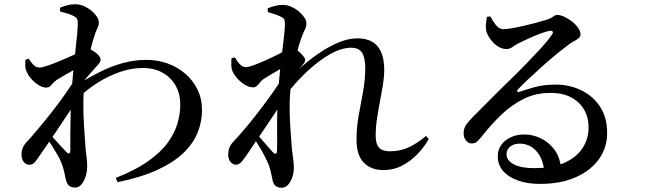

<svg xmlns="http://www.w3.org/2000/svg" viewBox="-20 -825 3040 901"><path d="M523 10Q619 -28 678.5 -71Q738 -114 770 -159.5Q802 -205 814 -249.5Q826 -294 826 -334Q826 -384 804.5 -422.5Q783 -461 743.5 -483.5Q704 -506 650 -506Q597 -506 542 -487Q487 -468 437 -436Q387 -404 349 -367V-431Q403 -465 455 -490.5Q507 -516 560 -530Q613 -544 668 -544Q719 -544 765.5 -527.5Q812 -511 848.5 -480Q885 -449 906.5 -405.5Q928 -362 928 -308Q928 -254 907.5 -203Q887 -152 841 -107.5Q795 -63 719 -28Q643 7 532 30ZM118 -52Q104 -51 92.5 -64Q81 -77 81 -99Q81 -117 87 -131.5Q93 -146 108 -162Q126 -181 155.5 -216Q185 -251 219.5 -294.5Q254 -338 286.5 -384.5Q319 -431 345 -473L347 -366Q328 -335 305 -300Q282 -265 258.5 -230Q235 -195 211.5 -160.5Q188 -126 166 -95Q155 -78 144.5 -65Q134 -52 118 -52ZM333 55Q311 55 301.5 44Q292 33 288 13Q284 -6 280 -23.5Q276 -41 268 -61Q263 -76 249.5 -99Q236 -122 220.5 -146Q205 -170 190 -189L202 -210Q215 -195 232.5 -175.5Q250 -156 266.5 -138.5Q283 -121 291 -112Q309 -94 310 -121Q310 -149 310 -195Q310 -241 311.5 -295.5Q313 -350 316 -401Q320 -450 324.5 -498Q329 -546 334 -588.5Q339 -631 342 -664Q345 -697 345 -716Q345 -732 340 -739Q335 -746 321 -752Q311 -757 296.5 -761.5Q282 -766 262 -771V-789Q279 -796 296.5 -800.5Q314 -805 334 -805Q360 -805 385 -791Q410 -777 427 -757Q444 -737 444 -720Q444 -706 436.5 -691.5Q429 -677 421 -650Q415 -633 408 -604Q401 -575 393.5 -539Q386 -503 380.5 -466Q375 -429 373 -399Q370 -351 371.5 -298.5Q373 -246 376.5 -200Q380 -154 382 -123Q385 -98 387 -80.5Q389 -63 389 -44Q389 -20 382 2.5Q375 25 362.5 40Q350 55 333 55ZM197 -414Q179 -414 159 -427Q139 -440 123.5 -459Q108 -478 102 -497Q98 -509 98.5 -521Q99 -533 99 -544L114 -550Q127 -530 138.5 -519Q150 -508 166 -508Q179 -508 207 -518Q235 -528 268 -542Q301 -556 330 -569Q359 -582 372 -590Q383 -596 391.5 -596Q400 -596 410 -590Q425 -583 438.5 -569.5Q452 -556 452 -546Q452 -537 445.5 -528Q439 -519 428 -508Q417 -496 403 -480Q389 -464 375 -447Q361 -430 350 -415L353 -474Q358 -482 362.5 -494.5Q367 -507 369 -518Q349 -509 326 -496.5Q303 -484 282 -471.5Q261 -459 246 -450Q231 -439 221.5 -426.5Q212 -414 197 -414Z M1778 -27Q1721 -27 1687 -62Q1653 -97 1653 -170Q1653 -229 1663.5 -285Q1674 -341 1684 -396.5Q1694 -452 1694 -506Q1694 -553 1679.5 -577Q1665 -601 1628 -601Q1582 -601 1528.5 -570.5Q1475 -540 1421.5 -490Q1368 -440 1322 -380L1325 -446Q1355 -476 1394.5 -511Q1434 -546 1478 -576Q1522 -606 1568 -625.5Q1614 -645 1657 -645Q1721 -645 1752 -607.5Q1783 -570 1783 -497Q1783 -464 1777 -427Q1771 -390 1763 -349Q1755 -308 1749 -267.5Q1743 -227 1743 -188Q1743 -149 1759 -132Q1775 -115 1809 -115Q1856 -115 1895.5 -132.5Q1935 -150 1979 -187L1992 -173Q1973 -138 1941.5 -104.5Q1910 -71 1869.5 -49Q1829 -27 1778 -27ZM1087 -52Q1073 -52 1062 -65Q1051 -78 1051 -99Q1051 -118 1056.5 -132.5Q1062 -147 1077 -162Q1095 -181 1125 -216Q1155 -251 1189 -295Q1223 -339 1256 -385Q1289 -431 1314 -473L1317 -366Q1297 -335 1274.5 -300.5Q1252 -266 1228 -231Q1204 -196 1180.5 -161.5Q1157 -127 1136 -95Q1124 -78 1113.5 -65.5Q1103 -53 1087 -52ZM1302 56Q1281 56 1271 45.5Q1261 35 1258 15Q1254 -5 1250 -22Q1246 -39 1238 -59Q1233 -71 1224.5 -87.5Q1216 -104 1205.5 -122.5Q1195 -141 1183.5 -158.5Q1172 -176 1161 -191L1174 -212Q1186 -196 1203 -176Q1220 -156 1236.5 -137.5Q1253 -119 1261 -110Q1279 -93 1280 -119Q1281 -147 1280.5 -192.5Q1280 -238 1281 -292Q1282 -346 1286 -397Q1289 -445 1294 -493Q1299 -541 1304.5 -584Q1310 -627 1313.5 -660.5Q1317 -694 1317 -712Q1317 -729 1313 -735.5Q1309 -742 1295 -748Q1285 -753 1270.5 -758Q1256 -763 1237 -768L1236 -786Q1254 -793 1271.5 -797.5Q1289 -802 1308 -802Q1327 -802 1346.5 -793.5Q1366 -785 1382 -771.5Q1398 -758 1408 -743Q1418 -728 1418 -716Q1418 -699 1410.5 -685.5Q1403 -672 1394 -646Q1387 -628 1379 -598.5Q1371 -569 1363.5 -533Q1356 -497 1350 -460.5Q1344 -424 1342 -393Q1338 -345 1339.5 -294Q1341 -243 1344.5 -198.5Q1348 -154 1350 -123Q1353 -97 1356 -77.5Q1359 -58 1359 -39Q1359 -15 1351.5 7Q1344 29 1331.5 42.5Q1319 56 1302 56ZM1168 -415Q1149 -415 1128 -428Q1107 -441 1090.5 -460.5Q1074 -480 1068 -499Q1065 -511 1065.5 -525Q1066 -539 1066 -551L1082 -556Q1094 -535 1106.5 -522.5Q1119 -510 1135 -510Q1147 -510 1173.5 -520Q1200 -530 1231 -544Q1262 -558 1288.5 -571.5Q1315 -585 1328 -592Q1339 -598 1346.5 -599Q1354 -600 1362 -596Q1372 -592 1383.5 -582Q1395 -572 1403.5 -561.5Q1412 -551 1412 -545Q1412 -535 1405.5 -527Q1399 -519 1389 -507Q1373 -489 1357 -466.5Q1341 -444 1325 -421L1329 -481Q1333 -489 1338 -502.5Q1343 -516 1346 -526Q1326 -518 1301.5 -504.5Q1277 -491 1255 -477.5Q1233 -464 1218 -455Q1208 -448 1200.5 -438.5Q1193 -429 1185.5 -422Q1178 -415 1168 -415Z M2513 38Q2456 38 2411.5 22.5Q2367 7 2341.5 -22Q2316 -51 2316 -91Q2316 -137 2352 -165.5Q2388 -194 2441 -194Q2478 -194 2514.5 -177.5Q2551 -161 2578.5 -127Q2606 -93 2613 -38L2534 -24Q2527 -84 2495.5 -117.5Q2464 -151 2419 -151Q2392 -151 2374.5 -137.5Q2357 -124 2357 -100Q2357 -73 2390 -54.5Q2423 -36 2486 -36Q2576 -36 2632 -62.5Q2688 -89 2715 -132Q2742 -175 2742 -225Q2743 -270 2723 -307Q2703 -344 2663 -366.5Q2623 -389 2563 -389Q2493 -389 2436.5 -360.5Q2380 -332 2332 -286Q2284 -240 2241 -185Q2226 -166 2216 -158.5Q2206 -151 2191 -152Q2178 -152 2166 -167Q2154 -182 2156 -206Q2157 -224 2167.5 -239.5Q2178 -255 2199 -276Q2236 -313 2279.5 -357Q2323 -401 2368 -444.5Q2413 -488 2453 -529.5Q2493 -571 2523 -604Q2553 -637 2567 -658Q2578 -672 2573.5 -677Q2569 -682 2558 -680Q2541 -677 2513.5 -666.5Q2486 -656 2458.5 -643.5Q2431 -631 2411 -621Q2397 -613 2384.5 -604Q2372 -595 2357 -595Q2332 -595 2311 -611Q2290 -627 2276.5 -648Q2263 -669 2261 -685Q2259 -701 2260.5 -715.5Q2262 -730 2265 -746L2281 -748Q2292 -726 2307.5 -707Q2323 -688 2342 -688Q2356 -688 2382 -692.5Q2408 -697 2438.5 -704Q2469 -711 2497 -718.5Q2525 -726 2544 -732Q2560 -737 2568 -742Q2576 -747 2581.5 -751Q2587 -755 2595 -755Q2610 -755 2629 -746Q2648 -737 2665 -723.5Q2682 -710 2693 -694Q2704 -678 2704 -665Q2704 -653 2695 -645.5Q2686 -638 2671.5 -630.5Q2657 -623 2640 -609Q2618 -593 2585.5 -566Q2553 -539 2519 -508.5Q2485 -478 2456 -450.5Q2427 -423 2412 -407Q2405 -400 2407.5 -395.5Q2410 -391 2417 -394Q2446 -404 2489 -416Q2532 -428 2587 -428Q2653 -428 2708.5 -401Q2764 -374 2797 -322.5Q2830 -271 2829 -198Q2829 -133 2791.5 -79.5Q2754 -26 2683.5 6Q2613 38 2513 38Z"/></svg>

Font: Noto Serif TC SemiBold
Style: Regular
Weight: 600
Version: Version 2.002-H1;hotconv 1.1.0;makeotfexe 2.6.0